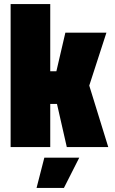

<svg xmlns="http://www.w3.org/2000/svg" viewBox="-20 -720 562 940"><path d="M32 0V-700H226V-371H256L300 -560H501L417 -301L510 0H307L259 -211H226V0ZM159 200 197 52H368L293 200Z"/></svg>

Font: Tektur Condensed ExtraBold
Style: Regular
Weight: 800
Width: 3
Designer: Adam Jagosz
Foundry: Adam Jagosz
Version: Version 1.005;gftools[0.9.30]